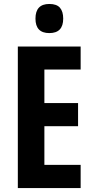

<svg xmlns="http://www.w3.org/2000/svg" viewBox="-20 -949 475 969"><path d="M387 0H70V-714H387V-598H204V-429H374V-312H204V-117H387ZM229 -929Q266 -929 282.5 -910Q299 -891 299 -855Q299 -782 229 -782Q159 -782 159 -855Q159 -929 229 -929Z"/></svg>

Font: Noto Sans Sinhala ExtraCondensed
Style: Bold
Weight: 700
Width: 2
Designer: Jelle Bosma - Monotype Design Team
Foundry: Monotype Imaging Inc.
Version: Version 2.006; ttfautohint (v1.8.4.7-5d5b)